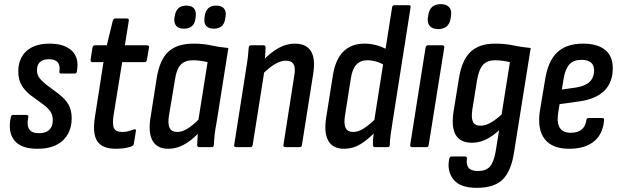

<svg xmlns="http://www.w3.org/2000/svg" viewBox="-20 -708 2981 924"><path d="M160 8Q80 8 48.5 -33Q17 -74 32 -144Q34 -155 43 -155H107Q118 -155 116 -144Q108 -105 120.5 -86Q133 -67 167 -67Q200 -67 217 -83Q234 -99 234 -129Q234 -151 225.5 -166.5Q217 -182 195 -200L127 -250Q99 -272 83.5 -299Q68 -326 68 -363Q68 -427 107.5 -462.5Q147 -498 219 -498Q290 -498 326 -463.5Q362 -429 350 -365Q349 -354 340 -354H274Q264 -354 266 -365Q274 -423 216 -423Q158 -423 158 -370Q158 -351 167 -337Q176 -323 197 -305L261 -257Q294 -232 309.5 -205Q325 -178 325 -139Q325 -72 282.5 -32Q240 8 160 8Z M538 8Q471 8 447.5 -29.5Q424 -67 437 -146L478 -409H425Q415 -409 416 -420L425 -479Q428 -490 436 -490H494L523 -609Q527 -619 534 -619H591Q601 -619 600 -609L581 -490H687Q699 -490 697 -479L687 -420Q685 -409 676 -409H568L526 -150Q520 -106 529.5 -89.5Q539 -73 568 -73Q584 -73 597.5 -76.5Q611 -80 624 -85Q636 -89 634 -77L624 -16Q623 -8 614 -4Q599 2 579 5Q559 8 538 8Z M790 8Q736 8 714 -31Q692 -70 705 -146L734 -331Q748 -420 790 -459Q832 -498 911 -498Q958 -498 996 -489.5Q1034 -481 1079 -477L1023 -123Q1016 -87 1013 -59.5Q1010 -32 1009 -10Q1009 0 998 0H939Q929 0 929 -10Q929 -23 930 -36.5Q931 -50 932 -64Q899 -30 863.5 -11Q828 8 790 8ZM834 -73Q856 -73 881 -88Q906 -103 935 -132L979 -409Q963 -413 944 -415.5Q925 -418 909 -418Q870 -418 849.5 -396.5Q829 -375 822 -324L793 -151Q787 -113 796 -93Q805 -73 834 -73ZM1009 -570Q984 -570 972.5 -583Q961 -596 964 -620L965 -630Q972 -681 1020 -681Q1046 -681 1057.5 -667.5Q1069 -654 1066 -630L1064 -620Q1058 -570 1009 -570ZM865 -570Q840 -570 828.5 -583Q817 -596 819 -620L821 -630Q828 -681 877 -681Q902 -681 913.5 -667.5Q925 -654 922 -630L921 -620Q915 -570 865 -570Z M1354 0Q1343 0 1344 -10L1396 -343Q1403 -381 1393 -398.5Q1383 -416 1356 -416Q1331 -416 1303 -399.5Q1275 -383 1239 -347L1242 -413Q1280 -454 1319 -476Q1358 -498 1399 -498Q1454 -498 1476.5 -461.5Q1499 -425 1487 -351L1433 -10Q1432 0 1422 0ZM1116 0Q1105 0 1107 -10L1163 -367Q1169 -401 1172.5 -431Q1176 -461 1177 -479Q1178 -490 1188 -490H1248Q1258 -490 1258 -479Q1258 -462 1255.5 -435Q1253 -408 1250 -390L1253 -371L1196 -10Q1194 0 1185 0Z M1636 8Q1582 8 1560 -30.5Q1538 -69 1550 -144L1582 -345Q1594 -422 1632.5 -460Q1671 -498 1734 -498Q1765 -498 1794.5 -489.5Q1824 -481 1847 -467L1835 -392Q1791 -418 1748 -418Q1715 -418 1695.5 -397.5Q1676 -377 1669 -334L1640 -150Q1634 -111 1643.5 -92Q1653 -73 1680 -73Q1705 -73 1732.5 -91Q1760 -109 1795 -144L1792 -79Q1751 -36 1714.5 -14Q1678 8 1636 8ZM1784 0Q1775 0 1775 -10Q1774 -29 1777 -54Q1780 -79 1782 -96L1780 -121L1867 -673Q1869 -683 1878 -683H1948Q1958 -683 1956 -673L1869 -120Q1863 -84 1859.5 -56Q1856 -28 1856 -11Q1856 0 1846 0Z M1963 0Q1953 0 1954 -10L2028 -479Q2031 -490 2039 -490H2109Q2119 -490 2118 -479L2043 -10Q2042 0 2033 0ZM2089 -568Q2062 -568 2049 -582Q2036 -596 2039 -622L2041 -634Q2048 -688 2101 -688Q2128 -688 2141 -674Q2154 -660 2151 -634L2149 -622Q2142 -568 2089 -568Z M2363 -498Q2411 -498 2450.5 -489.5Q2490 -481 2534 -477L2454 24Q2441 113 2400.5 154.5Q2360 196 2274 196Q2194 196 2162 155.5Q2130 115 2142 56Q2145 45 2153 45H2217Q2229 45 2227 56Q2223 85 2235.5 100Q2248 115 2281 115Q2318 115 2337 94.5Q2356 74 2365 23L2382 -81Q2349 -51 2317 -36Q2285 -21 2251 -21Q2195 -21 2173 -59Q2151 -97 2163 -173L2189 -333Q2203 -419 2244.5 -458.5Q2286 -498 2363 -498ZM2292 -103Q2315 -103 2339.5 -116.5Q2364 -130 2394 -157L2434 -409Q2417 -413 2398.5 -415.5Q2380 -418 2362 -418Q2326 -418 2305.5 -397Q2285 -376 2276 -323L2253 -180Q2247 -139 2256.5 -121Q2266 -103 2292 -103Z M2719 8Q2638 8 2601.5 -38.5Q2565 -85 2578 -173L2603 -323Q2617 -414 2661.5 -456Q2706 -498 2786 -498Q2855 -498 2892 -468Q2929 -438 2929 -380Q2929 -311 2888 -271Q2847 -231 2768 -220L2673 -207L2666 -163Q2659 -115 2674.5 -92Q2690 -69 2727 -69Q2760 -69 2779 -84.5Q2798 -100 2802 -130Q2803 -140 2812 -140H2878Q2889 -140 2887 -130Q2882 -63 2838.5 -27.5Q2795 8 2719 8ZM2684 -277 2753 -287Q2797 -294 2818 -314.5Q2839 -335 2839 -370Q2839 -395 2823.5 -407.5Q2808 -420 2778 -420Q2740 -420 2720 -398Q2700 -376 2692 -327Z"/></svg>

Font: Sofia Sans Condensed SemiBold
Style: Italic
Weight: 600
Italic angle: -9°
Version: Version 4.100